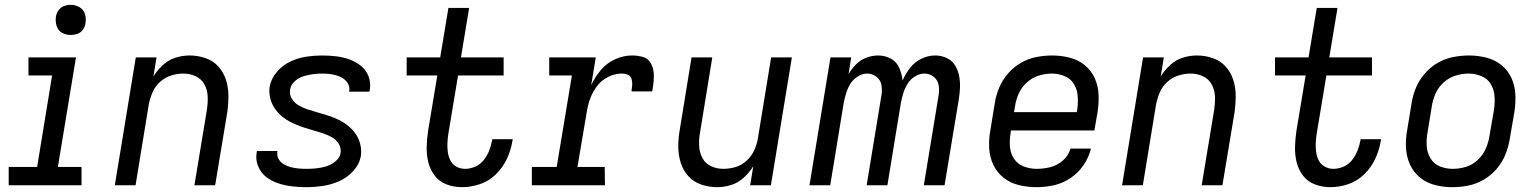

<svg xmlns="http://www.w3.org/2000/svg" viewBox="-20 -768 6376 796"><path d="M16 0H318V-76H220L295 -530H98V-455H196L134 -76H16ZM273 -623Q287 -623 300.5 -627.5Q314 -632 323 -644Q332 -656 334 -670Q338 -690 332.5 -709Q327 -728 310 -738Q293 -748 273 -748Q259 -748 245.5 -743Q232 -738 223 -726Q214 -714 212 -700Q209 -680 214.5 -661Q220 -642 236.5 -632.5Q253 -623 273 -623Z M456 0H542L597 -336Q602 -361 612.5 -385.5Q623 -410 643.5 -428.5Q664 -447 689.5 -455Q715 -463 740 -463Q767 -463 791 -452Q815 -441 827.5 -418Q840 -395 841 -368Q842 -341 838 -314L786 0H872L922 -301Q927 -336 927 -370.5Q927 -405 917 -436.5Q907 -468 885.5 -492Q864 -516 832 -527Q800 -538 766 -538Q737 -538 708 -529Q679 -520 655.5 -498.5Q632 -477 616 -451L629 -530H543Z M1250 8Q1283 8 1317.5 3Q1352 -2 1385.5 -16.5Q1419 -31 1444.5 -59Q1470 -87 1476 -121Q1479 -143 1475 -163.5Q1471 -184 1461.5 -201.5Q1452 -219 1438 -233Q1424 -247 1407.5 -258Q1391 -269 1372 -277Q1353 -285 1333.5 -291Q1314 -297 1294.5 -302.5Q1275 -308 1255.5 -314.5Q1236 -321 1218.5 -331Q1201 -341 1190 -358.5Q1179 -376 1183 -398Q1186 -417 1202.5 -431.5Q1219 -446 1238.5 -452Q1258 -458 1277.5 -460.5Q1297 -463 1316 -463Q1336 -463 1355 -460Q1374 -457 1391 -449.5Q1408 -442 1419.5 -426.5Q1431 -411 1428 -391Q1427 -390 1427 -388H1512Q1513 -392 1513 -395Q1518 -424 1508 -451Q1498 -478 1476.5 -495Q1455 -512 1429 -521.5Q1403 -531 1374 -534.5Q1345 -538 1316 -538Q1283 -538 1249.5 -533Q1216 -528 1184 -513Q1152 -498 1128 -470Q1104 -442 1098 -409Q1095 -388 1099 -367.5Q1103 -347 1112.5 -329.5Q1122 -312 1136 -297.5Q1150 -283 1166.5 -272.5Q1183 -262 1201.5 -254Q1220 -246 1239.5 -239.5Q1259 -233 1279 -227.5Q1299 -222 1318.5 -215.5Q1338 -209 1355.5 -199.5Q1373 -190 1384 -172Q1395 -154 1392 -133Q1388 -113 1370 -98.5Q1352 -84 1331.5 -78Q1311 -72 1290.5 -70Q1270 -68 1250 -68Q1233 -68 1217 -69.5Q1201 -71 1185.5 -75Q1170 -79 1156.5 -87Q1143 -95 1135 -109Q1127 -123 1130 -139V-142H1045Q1044 -139 1044 -135Q1039 -105 1050.5 -78Q1062 -51 1084 -34Q1106 -17 1133.5 -8Q1161 1 1190.5 4.5Q1220 8 1250 8Z M1896 8Q1932 8 1969.5 -4.5Q2007 -17 2036 -45.5Q2065 -74 2081.5 -109.5Q2098 -145 2104 -182Q2105 -187 2106 -191H2021L2020 -185Q2016 -164 2008 -143.5Q2000 -123 1985.5 -104.5Q1971 -86 1950 -77Q1929 -68 1908 -68Q1889 -68 1872.5 -77Q1856 -86 1847.5 -102.5Q1839 -119 1836.5 -138Q1834 -157 1835 -176.5Q1836 -196 1839 -215L1879 -455H2068V-530H1891L1925 -735H1839L1805 -530H1666V-455H1793L1755 -227Q1750 -194 1749 -160.5Q1748 -127 1755.5 -96Q1763 -65 1782 -40Q1801 -15 1831.5 -3.5Q1862 8 1896 8Z M2185 0H2488L2487 -76H2374L2412 -300Q2416 -329 2426 -357Q2436 -385 2454.5 -410Q2473 -435 2501 -449Q2529 -463 2558 -463Q2571 -463 2583 -458Q2595 -453 2598.5 -440.5Q2602 -428 2601 -415Q2600 -402 2598 -389H2684Q2688 -411 2690 -432.5Q2692 -454 2689 -474.5Q2686 -495 2674.5 -511.5Q2663 -528 2642 -533Q2621 -538 2600 -538Q2565 -538 2530.5 -522.5Q2496 -507 2471 -477.5Q2446 -448 2431 -415L2450 -530H2257V-455H2351L2288 -76H2185Z M2953 8Q2982 8 3011 -1Q3040 -10 3063.5 -31.5Q3087 -53 3103 -79L3090 0H3176L3263 -530H3177L3122 -194Q3118 -169 3107 -145Q3096 -121 3075.5 -102Q3055 -83 3029.5 -75.5Q3004 -68 2979 -68Q2952 -68 2928 -79Q2904 -90 2892 -113Q2880 -136 2878.5 -163Q2877 -190 2882 -217L2933 -530H2847L2798 -229Q2792 -194 2792 -160Q2792 -126 2802 -94Q2812 -62 2833.5 -38Q2855 -14 2887 -3Q2919 8 2953 8Z M3336 0H3422L3478 -342Q3482 -362 3488 -382Q3494 -402 3505.5 -420.5Q3517 -439 3536 -451Q3555 -463 3575 -463Q3597 -463 3614 -449.5Q3631 -436 3634.5 -414.5Q3638 -393 3634 -371L3573 0H3659L3715 -342Q3719 -362 3725 -382Q3731 -402 3742.5 -420.5Q3754 -439 3773 -451Q3792 -463 3812 -463Q3834 -463 3851 -449.5Q3868 -436 3871.5 -414.5Q3875 -393 3871 -371L3810 0H3896L3955 -356Q3959 -381 3960 -406Q3961 -431 3956 -455Q3951 -479 3938.5 -498.5Q3926 -518 3904 -528Q3882 -538 3857 -538Q3828 -538 3800 -524.5Q3772 -511 3753 -486.5Q3734 -462 3722 -434Q3719 -462 3708 -487Q3697 -512 3673 -525Q3649 -538 3620 -538Q3596 -538 3572 -529Q3548 -520 3529.5 -501.5Q3511 -483 3498 -461L3509 -530H3423Z M4278 8Q4313 8 4349.5 0Q4386 -8 4418.5 -30Q4451 -52 4472.5 -84Q4494 -116 4503 -152H4418Q4410 -123 4386.5 -102.5Q4363 -82 4334.5 -75Q4306 -68 4278 -68Q4250 -68 4224 -78Q4198 -88 4183.5 -110.5Q4169 -133 4167 -160.5Q4165 -188 4170 -217L4171 -227H4517L4530 -301Q4536 -338 4534.5 -375Q4533 -412 4518.5 -444Q4504 -476 4477 -498Q4450 -520 4414.5 -529Q4379 -538 4342 -538Q4310 -538 4276.5 -531.5Q4243 -525 4212.5 -507.5Q4182 -490 4158.5 -462.5Q4135 -435 4122 -403.5Q4109 -372 4104 -339L4086 -229Q4079 -191 4081 -154Q4083 -117 4098 -85Q4113 -53 4141 -31Q4169 -9 4204.5 -0.5Q4240 8 4278 8ZM4444 -303H4184L4188 -327Q4192 -354 4203.5 -380Q4215 -406 4237 -426Q4259 -446 4286.5 -454.5Q4314 -463 4341 -463Q4368 -463 4393.5 -452.5Q4419 -442 4432.5 -419.5Q4446 -397 4448 -369.5Q4450 -342 4446 -314Z M4632 0H4718L4773 -336Q4778 -361 4788.5 -385.5Q4799 -410 4819.5 -428.5Q4840 -447 4865.5 -455Q4891 -463 4916 -463Q4943 -463 4967 -452Q4991 -441 5003.5 -418Q5016 -395 5017 -368Q5018 -341 5014 -314L4962 0H5048L5098 -301Q5103 -336 5103 -370.5Q5103 -405 5093 -436.5Q5083 -468 5061.5 -492Q5040 -516 5008 -527Q4976 -538 4942 -538Q4913 -538 4884 -529Q4855 -520 4831.5 -498.5Q4808 -477 4792 -451L4805 -530H4719Z M5496 8Q5532 8 5569.5 -4.5Q5607 -17 5636 -45.5Q5665 -74 5681.5 -109.5Q5698 -145 5704 -182Q5705 -187 5706 -191H5621L5620 -185Q5616 -164 5608 -143.5Q5600 -123 5585.5 -104.5Q5571 -86 5550 -77Q5529 -68 5508 -68Q5489 -68 5472.5 -77Q5456 -86 5447.5 -102.5Q5439 -119 5436.5 -138Q5434 -157 5435 -176.5Q5436 -196 5439 -215L5479 -455H5668V-530H5491L5525 -735H5439L5405 -530H5266V-455H5393L5355 -227Q5350 -194 5349 -160.5Q5348 -127 5355.5 -96Q5363 -65 5382 -40Q5401 -15 5431.5 -3.5Q5462 8 5496 8Z M6001 8Q6034 8 6067 1.5Q6100 -5 6131 -23Q6162 -41 6185 -68Q6208 -95 6221 -127Q6234 -159 6239 -191L6258 -301Q6264 -338 6262.5 -375Q6261 -412 6246.5 -444Q6232 -476 6205 -498Q6178 -520 6142.5 -529Q6107 -538 6070 -538Q6038 -538 6004.5 -531.5Q5971 -525 5940.5 -507.5Q5910 -490 5886.5 -462.5Q5863 -435 5850 -403.5Q5837 -372 5832 -339L5814 -229Q5807 -192 5809 -155Q5811 -118 5825.5 -86Q5840 -54 5867 -32Q5894 -10 5929 -1Q5964 8 6001 8ZM6003 -68Q5975 -68 5950 -78Q5925 -88 5911 -111Q5897 -134 5895 -161.5Q5893 -189 5898 -217L5916 -327Q5920 -354 5931.5 -380Q5943 -406 5965 -426Q5987 -446 6014.5 -454.5Q6042 -463 6069 -463Q6096 -463 6121.5 -452.5Q6147 -442 6160.5 -419.5Q6174 -397 6176 -369.5Q6178 -342 6174 -314L6155 -204Q6151 -177 6139.5 -151Q6128 -125 6106 -104.5Q6084 -84 6057 -76Q6030 -68 6003 -68Z"/></svg>

Font: Iosevka Sparkle Oblique
Style: Regular
Weight: 400
Italic angle: -9°
Designer: Belleve Invis
Foundry: Belleve Invis
Version: Version 4.5.0; ttfautohint (v1.8.3)